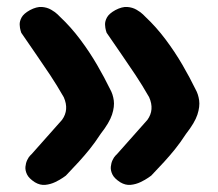

<svg xmlns="http://www.w3.org/2000/svg" viewBox="-20 -592 627 551"><path d="M325 -69Q308 -80 302.5 -91.5Q297 -103 298 -113.5Q299 -124 303 -132.5Q307 -141 311.5 -145.5Q316 -150 316 -150L403 -248Q424 -277 408 -313Q388 -348 369 -376.5Q350 -405 330 -434Q310 -463 286 -498Q286 -498 284 -504.5Q282 -511 281.5 -521Q281 -531 287 -542Q293 -553 311 -563Q330 -573 345 -572Q360 -571 372 -564Q384 -557 390.5 -550.5Q397 -544 397 -544Q428 -515 455 -479Q482 -443 503.5 -406Q525 -369 541 -336Q549 -322 551.5 -304Q554 -286 546.5 -263Q539 -240 514 -208Q497 -182 482 -163.5Q467 -145 451.5 -128Q436 -111 414 -88Q414 -88 405.5 -82Q397 -76 383.5 -69.5Q370 -63 355 -61.5Q340 -60 325 -69ZM80 -69Q63 -80 57.5 -91.5Q52 -103 53 -113.5Q54 -124 58 -132.5Q62 -141 66.5 -145.5Q71 -150 71 -150L158 -248Q179 -277 163 -313Q143 -348 124 -376.5Q105 -405 85 -434Q65 -463 41 -498Q41 -498 39 -504.5Q37 -511 36.5 -521Q36 -531 42 -542Q48 -553 66 -563Q85 -573 100 -572Q115 -571 127 -564Q139 -557 145.5 -550.5Q152 -544 152 -544Q183 -515 210 -479Q237 -443 258.5 -406Q280 -369 296 -336Q304 -322 306.5 -304Q309 -286 301.5 -263Q294 -240 269 -208Q252 -182 237 -163.5Q222 -145 206.5 -128Q191 -111 169 -88Q169 -88 160.5 -82Q152 -76 138.5 -69.5Q125 -63 110 -61.5Q95 -60 80 -69Z"/></svg>

Font: Sour Gummy Black
Style: Bold
Weight: 700
Version: Version 1.000